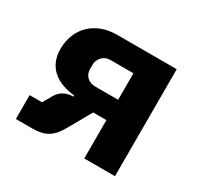

<svg xmlns="http://www.w3.org/2000/svg" viewBox="-116 -659 832 802"><g transform="rotate(30 300.0 -258.0)"><path d="M45.1 0H123.9C183.9 0 217 -18.1 248.9 -74.9L311.1 -185H375V0H523.1V-516H235.1C133.2 -516 60 -449.9 60 -345.9C60 -259.9 121.1 -214.8 207 -207V-201C172.9 -201 147 -187.9 130 -159.1L105.1 -115.1H45.1ZM209.2 -334.2V-356.9C209.2 -383.2 229 -410.9 264.9 -410.9H375V-283H264.9C229 -283 209.2 -307.9 209.2 -334.2Z"/></g></svg>

Font: Margiela Mono Bold
Style: Regular
Weight: 700
Designer: Mike Abbink, Paul van der Laan, Pieter van Rosmalen
Foundry: Bold Monday
Version: Version 2.003 2021